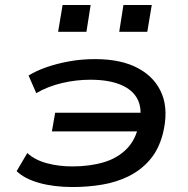

<svg xmlns="http://www.w3.org/2000/svg" viewBox="-20 -744 755 773"><path d="M273 9Q197 9 138 -7.5Q79 -24 47 -55L90 -128Q120 -100 168 -87Q216 -74 271 -74Q341 -74 397 -90.5Q453 -107 490 -144.5Q527 -182 539 -243L553 -215H189L202 -290H567L542 -253Q553 -307 533.5 -345Q514 -383 465.5 -403Q417 -423 344 -423Q286 -423 229 -409.5Q172 -396 126 -369L95 -440Q126 -459 167.5 -473.5Q209 -488 258.5 -497Q308 -506 363 -506Q469 -506 537.5 -468.5Q606 -431 632.5 -364Q659 -297 635 -203Q618 -140 582 -99Q546 -58 497 -34Q448 -10 390.5 -0.5Q333 9 273 9ZM460 -616 477 -724H591L573 -616ZM214 -616 232 -724H345L328 -616Z"/></svg>

Font: Nunito Sans 7pt Expanded Medium
Style: Italic
Weight: 500
Width: 7
Italic angle: -9°
Designer: Vernon Adams
Foundry: Vernon Adams
Version: Version 3.101;gftools[0.9.27]